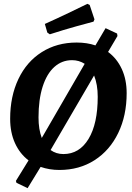

<svg xmlns="http://www.w3.org/2000/svg" viewBox="-20 -875 690 1002"><path d="M641 -389Q641 -272 597 -181Q553 -90 473.5 -39Q394 12 290 12Q238 12 192 -4L124 107L66 79L63 69L129 -38Q83 -73 58 -128.5Q33 -184 33 -255Q33 -372 76 -462.5Q119 -553 198 -603Q277 -653 380 -653Q434 -653 478 -638L531 -728L591 -700L593 -687L544 -604Q590 -570 615.5 -515Q641 -460 641 -389ZM181 -262Q181 -200 198 -155L422 -542Q392 -561 356 -561Q303 -561 263.5 -525.5Q224 -490 202.5 -422.5Q181 -355 181 -262ZM490 -370Q490 -434 471 -481L244 -92Q273 -71 311 -71Q394 -71 442 -150Q490 -229 490 -370ZM240 -696 227 -705 214 -750Q281 -780 348.5 -812.5Q416 -845 436 -855L448 -849L473 -774L468 -762Q448 -757 379.5 -738Q311 -719 240 -696Z"/></svg>

Font: Alegreya
Style: Bold Italic
Weight: 700
Italic angle: -7°
Designer: Juan Pablo del Peral
Foundry: Huerta Tipografica
Version: Version 2.007; ttfautohint (v1.6)